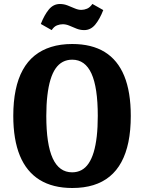

<svg xmlns="http://www.w3.org/2000/svg" viewBox="-20 -930 720 960"><path d="M341.4 10Q244.1 10 178.3 -30.6Q112.6 -71.3 79.5 -151.4Q46.4 -231.6 46.4 -350.8Q46.4 -422.2 58.3 -479.7Q70.1 -537.2 93.9 -580.3Q117.6 -623.4 153 -652Q188.3 -680.5 235.3 -695.2Q282.3 -710 340.8 -710Q438.7 -710 503.6 -670Q568.5 -630 601.2 -550.4Q633.9 -470.7 633.9 -350.2Q633.9 -277.8 622.1 -220Q610.2 -162.3 586.8 -119.3Q563.5 -76.3 528.4 -47.5Q493.4 -18.8 446.8 -4.4Q400.2 10 341.4 10ZM340.7 -68.4Q366.5 -68.4 387.2 -79.4Q408 -90.5 423.2 -113.1Q438.4 -135.6 448.6 -169.4Q458.7 -203.3 463.8 -248.4Q468.9 -293.5 468.9 -350.3Q468.9 -492.8 437.3 -562.2Q405.7 -631.6 341 -631.6Q315.2 -631.6 294.2 -620.7Q273.3 -609.7 257.8 -587.4Q242.4 -565.1 232.2 -531.2Q222 -497.3 216.8 -452Q211.5 -406.8 211.5 -350.3Q211.5 -207.9 243.6 -138.2Q275.7 -68.4 340.7 -68.4ZM238.4 -779.5 184.1 -810.2Q201.7 -855.4 224.3 -882.7Q247 -910 279.4 -910Q299.6 -910 317.9 -902.8Q336.3 -895.5 353.6 -888.1Q371 -880.6 386.4 -880.6Q400.6 -880.6 415.2 -886.6Q429.7 -892.6 442 -910.3L496.3 -879.6Q478.9 -834.6 456.2 -807Q433.4 -779.5 401 -779.5Q380.8 -779.5 362.4 -786.9Q344.1 -794.3 327.1 -801.6Q310.1 -808.8 293.9 -808.8Q279.7 -808.8 265.1 -803.2Q250.4 -797.6 238.4 -779.5Z"/></svg>

Font: Sutasoma
Style: Regular
Weight: 400
Designer: Izhar Fathurrohim, Akbar Rohmanto, Arusyal Khofiqoini
Foundry: Kiwari Kolektiv
Version: Version 1.102